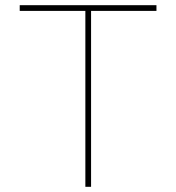

<svg xmlns="http://www.w3.org/2000/svg" viewBox="-20 -720 679 740"><path d="M309 0V-678H56V-700H583V-678H331V0Z"/></svg>

Font: Lexend Giga Thin
Style: Regular
Weight: 250
Version: Version 1.007